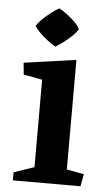

<svg xmlns="http://www.w3.org/2000/svg" viewBox="-54 -793 471 829"><g transform="rotate(5 181.5 -378.5)"><path d="M74 -673Q83 -688 99.5 -704Q116 -720 135 -734.5Q154 -749 169 -757Q184 -750 202.5 -736Q221 -722 237.5 -706Q254 -690 261 -675Q253 -661 236 -644.5Q219 -628 200 -614Q181 -600 166 -591Q152 -599 133.5 -613Q115 -627 98.5 -643Q82 -659 74 -673ZM41 -459 36 -510 262 -542V-67L337 -53L327 0H34V-35L122 -65V-444Z"/></g></svg>

Font: Brawler
Style: Bold
Weight: 700
Designer: Oleg Frolov, Haley Fiege
Foundry: Oleg Frolov, Haley Fiege
Version: Version 1.101; ttfautohint (v1.8.3)